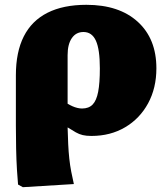

<svg xmlns="http://www.w3.org/2000/svg" viewBox="-20 -551 697 798"><path d="M75 227 55 216Q53 195 50.5 155Q48 115 47 66.5Q46 18 46 -28V-238Q46 -335 79 -400Q112 -465 177.5 -498Q243 -531 339 -531Q475 -531 552.5 -460.5Q630 -390 630 -267Q630 -185 595.5 -121.5Q561 -58 500 -22Q439 14 360 14Q339 14 324 10.5Q309 7 295 -1Q281 -9 262 -21H261Q262 17 263.5 48.5Q265 80 268 108Q271 136 276 162Q281 188 287 214ZM321 -100Q349 -100 365 -116.5Q381 -133 388 -169.5Q395 -206 395 -267Q395 -346 378.5 -382Q362 -418 327 -418Q296 -418 278.5 -392.5Q261 -367 261 -322V-120Q271 -114 281 -109.5Q291 -105 301.5 -102.5Q312 -100 321 -100Z"/></svg>

Font: Literata Black
Style: Regular
Weight: 900
Designer: Latin by Veronika Burian and Jose Scaglione. Greek by Irene Vlachou. Cyrillic by Vera Evstafieva.
Foundry: TypeTogether
Version: Version 3.103;gftools[0.9.29]